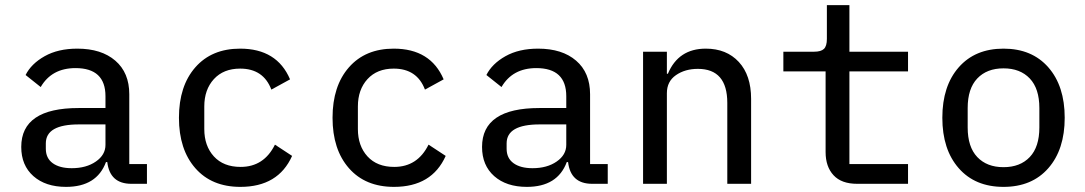

<svg xmlns="http://www.w3.org/2000/svg" viewBox="-20 -718 4240 750"><path d="M554 0H493Q409 0 399 -85H394Q358 12 238 12Q158 12 110.5 -30Q63 -72 63 -144Q63 -296 287 -296H392V-342Q392 -452 275 -452Q182 -452 139 -378L80 -425Q102 -469 154.5 -498.5Q207 -528 282 -528Q376 -528 430.5 -481Q485 -434 485 -350V-77H554ZM260 -61Q317 -61 354.5 -87Q392 -113 392 -152V-232H288Q159 -232 159 -158V-137Q159 -100 186 -80.5Q213 -61 260 -61Z M919 12Q807 12 743 -61Q679 -134 679 -258Q679 -382 743 -455Q807 -528 918 -528Q1062 -528 1113 -408L1040 -368Q1009 -450 918 -450Q853 -450 815.5 -409Q778 -368 778 -302V-214Q778 -148 815.5 -107Q853 -66 920 -66Q1011 -66 1054 -153L1121 -109Q1067 12 919 12Z M1519 12Q1407 12 1343 -61Q1279 -134 1279 -258Q1279 -382 1343 -455Q1407 -528 1518 -528Q1662 -528 1713 -408L1640 -368Q1609 -450 1518 -450Q1453 -450 1415.5 -409Q1378 -368 1378 -302V-214Q1378 -148 1415.5 -107Q1453 -66 1520 -66Q1611 -66 1654 -153L1721 -109Q1667 12 1519 12Z M2354 0H2293Q2209 0 2199 -85H2194Q2158 12 2038 12Q1958 12 1910.5 -30Q1863 -72 1863 -144Q1863 -296 2087 -296H2192V-342Q2192 -452 2075 -452Q1982 -452 1939 -378L1880 -425Q1902 -469 1954.5 -498.5Q2007 -528 2082 -528Q2176 -528 2230.5 -481Q2285 -434 2285 -350V-77H2354ZM2060 -61Q2117 -61 2154.5 -87Q2192 -113 2192 -152V-232H2088Q1959 -232 1959 -158V-137Q1959 -100 1986 -80.5Q2013 -61 2060 -61Z M2585 0H2492V-516H2585V-430H2589Q2630 -528 2737 -528Q2818 -528 2866 -476Q2914 -424 2914 -332V0H2821V-316Q2821 -449 2706 -449Q2656 -449 2620.5 -424.5Q2585 -400 2585 -354Z M3527 0H3328Q3267 0 3236 -33.5Q3205 -67 3205 -124V-439H3040V-516H3160Q3187 -516 3198.5 -527Q3210 -538 3210 -566V-698H3298V-516H3527V-439H3298V-77H3527Z M4075 -61Q4011 12 3900 12Q3789 12 3725 -61Q3661 -134 3661 -258Q3661 -382 3725 -455Q3789 -528 3900 -528Q4011 -528 4075 -455Q4139 -382 4139 -258Q4139 -134 4075 -61ZM4040 -220V-296Q4040 -372 4002.5 -411.5Q3965 -451 3900 -451Q3835 -451 3797.5 -411.5Q3760 -372 3760 -296V-220Q3760 -144 3797.5 -104.5Q3835 -65 3900 -65Q3965 -65 4002.5 -104.5Q4040 -144 4040 -220Z"/></svg>

Font: IBM Plex Mono Text
Style: Regular
Weight: 450
Designer: Mike Abbink, Paul van der Laan, Pieter van Rosmalen
Foundry: Bold Monday
Version: Version 2.000